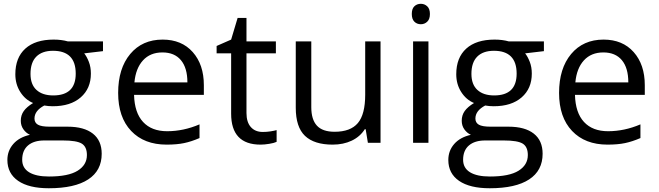

<svg xmlns="http://www.w3.org/2000/svg" viewBox="-20 -754 3478 1014"><path d="M523.9 -535.2V-483.9L424.8 -472.2Q438.5 -455.1 449.2 -427.5Q460 -399.9 460 -365.2Q460 -286.6 406.2 -239.7Q352.5 -192.9 258.8 -192.9Q234.9 -192.9 213.9 -196.8Q162.1 -169.4 162.1 -127.9Q162.1 -106 180.2 -95.5Q198.2 -85 242.2 -85H336.9Q423.8 -85 470.5 -48.3Q517.1 -11.7 517.1 58.1Q517.1 147 445.8 193.6Q374.5 240.2 237.8 240.2Q132.8 240.2 75.9 201.2Q19 162.1 19 90.8Q19 42 50.3 6.3Q81.5 -29.3 138.2 -42Q117.7 -51.3 103.8 -70.8Q89.8 -90.3 89.8 -116.2Q89.8 -145.5 105.5 -167.5Q121.1 -189.5 154.8 -210Q113.3 -227.1 87.2 -268.1Q61 -309.1 61 -361.8Q61 -449.7 113.8 -497.3Q166.5 -544.9 263.2 -544.9Q305.2 -544.9 338.9 -535.2ZM97.2 89.8Q97.2 133.3 133.8 155.8Q170.4 178.2 238.8 178.2Q340.8 178.2 389.9 147.7Q439 117.2 439 64.9Q439 21.5 412.1 4.6Q385.3 -12.2 311 -12.2H213.9Q158.7 -12.2 127.9 14.2Q97.2 40.5 97.2 89.8ZM141.1 -363.8Q141.1 -307.6 172.9 -278.8Q204.6 -250 261.2 -250Q379.9 -250 379.9 -365.2Q379.9 -485.8 259.8 -485.8Q202.6 -485.8 171.9 -455.1Q141.1 -424.3 141.1 -363.8Z M859.9 9.8Q741.2 9.8 672.6 -62.5Q604 -134.8 604 -263.2Q604 -392.6 667.7 -468.8Q731.4 -544.9 838.9 -544.9Q939.5 -544.9 998 -478.8Q1056.6 -412.6 1056.6 -304.2V-252.9H688Q690.4 -158.7 735.6 -109.9Q780.8 -61 862.8 -61Q949.2 -61 1033.7 -97.2V-24.9Q990.7 -6.3 952.4 1.7Q914.1 9.8 859.9 9.8ZM837.9 -477.1Q773.4 -477.1 735.1 -435.1Q696.8 -393.1 689.9 -318.8H969.7Q969.7 -395.5 935.5 -436.3Q901.4 -477.1 837.9 -477.1Z M1367.7 -57.1Q1389.2 -57.1 1409.2 -60.3Q1429.2 -63.5 1440.9 -66.9V-4.9Q1427.7 1.5 1402.1 5.6Q1376.5 9.8 1356 9.8Q1200.7 9.8 1200.7 -153.8V-472.2H1124V-511.2L1200.7 -544.9L1234.9 -659.2H1281.7V-535.2H1437V-472.2H1281.7V-157.2Q1281.7 -108.9 1304.7 -83Q1327.6 -57.1 1367.7 -57.1Z M1624 -535.2V-188Q1624 -122.6 1653.8 -90.3Q1683.6 -58.1 1747.1 -58.1Q1831.1 -58.1 1869.9 -104Q1908.7 -149.9 1908.7 -253.9V-535.2H1989.7V0H1922.9L1911.1 -71.8H1906.7Q1881.8 -32.2 1837.6 -11.2Q1793.5 9.8 1736.8 9.8Q1639.2 9.8 1590.6 -36.6Q1542 -83 1542 -185.1V-535.2Z M2242.7 0H2161.6V-535.2H2242.7ZM2154.8 -680.2Q2154.8 -708 2168.5 -720.9Q2182.1 -733.9 2202.6 -733.9Q2222.2 -733.9 2236.3 -720.7Q2250.5 -707.5 2250.5 -680.2Q2250.5 -652.8 2236.3 -639.4Q2222.2 -626 2202.6 -626Q2182.1 -626 2168.5 -639.4Q2154.8 -652.8 2154.8 -680.2Z M2852.5 -535.2V-483.9L2753.4 -472.2Q2767.1 -455.1 2777.8 -427.5Q2788.6 -399.9 2788.6 -365.2Q2788.6 -286.6 2734.9 -239.7Q2681.2 -192.9 2587.4 -192.9Q2563.5 -192.9 2542.5 -196.8Q2490.7 -169.4 2490.7 -127.9Q2490.7 -106 2508.8 -95.5Q2526.9 -85 2570.8 -85H2665.5Q2752.4 -85 2799.1 -48.3Q2845.7 -11.7 2845.7 58.1Q2845.7 147 2774.4 193.6Q2703.1 240.2 2566.4 240.2Q2461.4 240.2 2404.5 201.2Q2347.7 162.1 2347.7 90.8Q2347.7 42 2378.9 6.3Q2410.2 -29.3 2466.8 -42Q2446.3 -51.3 2432.4 -70.8Q2418.5 -90.3 2418.5 -116.2Q2418.5 -145.5 2434.1 -167.5Q2449.7 -189.5 2483.4 -210Q2441.9 -227.1 2415.8 -268.1Q2389.6 -309.1 2389.6 -361.8Q2389.6 -449.7 2442.4 -497.3Q2495.1 -544.9 2591.8 -544.9Q2633.8 -544.9 2667.5 -535.2ZM2425.8 89.8Q2425.8 133.3 2462.4 155.8Q2499 178.2 2567.4 178.2Q2669.4 178.2 2718.5 147.7Q2767.6 117.2 2767.6 64.9Q2767.6 21.5 2740.7 4.6Q2713.9 -12.2 2639.6 -12.2H2542.5Q2487.3 -12.2 2456.5 14.2Q2425.8 40.5 2425.8 89.8ZM2469.7 -363.8Q2469.7 -307.6 2501.5 -278.8Q2533.2 -250 2589.8 -250Q2708.5 -250 2708.5 -365.2Q2708.5 -485.8 2588.4 -485.8Q2531.2 -485.8 2500.5 -455.1Q2469.7 -424.3 2469.7 -363.8Z M3188.5 9.8Q3069.8 9.8 3001.2 -62.5Q2932.6 -134.8 2932.6 -263.2Q2932.6 -392.6 2996.3 -468.8Q3060.1 -544.9 3167.5 -544.9Q3268.1 -544.9 3326.7 -478.8Q3385.3 -412.6 3385.3 -304.2V-252.9H3016.6Q3019 -158.7 3064.2 -109.9Q3109.4 -61 3191.4 -61Q3277.8 -61 3362.3 -97.2V-24.9Q3319.3 -6.3 3281 1.7Q3242.7 9.8 3188.5 9.8ZM3166.5 -477.1Q3102.1 -477.1 3063.7 -435.1Q3025.4 -393.1 3018.6 -318.8H3298.3Q3298.3 -395.5 3264.2 -436.3Q3230 -477.1 3166.5 -477.1Z"/></svg>

Font: f0_46866 
Style: Regular
Weight: 400
Foundry: Ascender Corporation
Version: Version 1.10